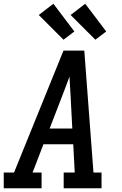

<svg xmlns="http://www.w3.org/2000/svg" viewBox="-29 -1005 649 1025"><path d="M-9 0V-84H46L310 -735H421L470 -84H513V0H311V-84H370L362 -235H203L145 -84H193V0ZM236 -319H357L348 -490Q346 -516 345 -542.5Q344 -569 342 -596Q332 -569 322 -542.5Q312 -516 302 -490ZM480 -793 348 -925 426 -985 538 -837ZM310 -793 178 -925 256 -985 368 -837Z"/></svg>

Font: Iosevka Slab Medium Extended
Style: Italic
Weight: 500
Width: 7
Italic angle: -9°
Monospace: yes
Designer: Belleve Invis
Foundry: Belleve Invis
Version: Version 11.1.0; ttfautohint (v1.8.3)